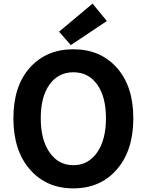

<svg xmlns="http://www.w3.org/2000/svg" viewBox="-20 -1026 810 1060"><path d="M716 -373Q716 -195 625 -90.5Q534 14 385 14Q236 14 145 -90.5Q54 -195 54 -373Q54 -551 145 -652.5Q236 -754 385 -754Q534 -754 625 -652Q716 -550 716 -373ZM254 -184Q303 -114 385 -114Q467 -114 516 -184Q565 -254 565 -373Q565 -492 516.5 -559.5Q468 -627 385 -627Q302 -627 253.5 -559.5Q205 -492 205 -373Q205 -254 254 -184ZM371 -777 306 -851 491 -1006 570 -910Z"/></svg>

Font: Noto Sans Korean Bold
Style: Bold
Weight: 700
Designer: Ryoko NISHIZUKA  (kana & ideographs); Paul D. Hunt (Latin, Greek & Cyrillic); Wenlong ZHANG  (bopomofo); Sandoll Communi
Foundry: Adobe Systems Incorporated
Version: Version 1.000;PS 1;hotconv 1.0.78;makeotf.lib2.5.61930